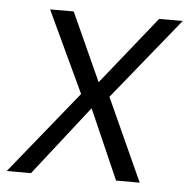

<svg xmlns="http://www.w3.org/2000/svg" viewBox="-63 -564 600 607"><g transform="rotate(5 236.5 -260.5)"><path d="M-20 0 193 -263 72 -521H147L245 -305L418 -521H493L283 -262L402 0H327L230 -221L57 0Z"/></g></svg>

Font: DM Sans 10pt Light
Style: Italic
Weight: 300
Italic angle: -10°
Version: Version 4.004;gftools[0.9.30]